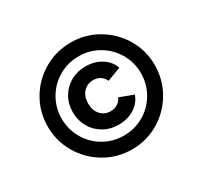

<svg xmlns="http://www.w3.org/2000/svg" viewBox="-156 -971 1264 1197"><g transform="rotate(-30 476.0 -372.5)"><path d="M91 -374Q91 -478 142.5 -566Q194 -654 282.5 -705.5Q371 -757 477 -757Q581 -757 669 -705.5Q757 -654 809 -566.5Q861 -479 861 -374Q861 -269 809.5 -180.5Q758 -92 670 -40Q582 12 477 12Q372 12 283.5 -40Q195 -92 143 -180.5Q91 -269 91 -374ZM477 -88Q554 -88 619.5 -126Q685 -164 723 -229.5Q761 -295 761 -374Q761 -452 722.5 -517Q684 -582 619 -620Q554 -658 477 -658Q398 -658 332.5 -620Q267 -582 229 -516.5Q191 -451 191 -374Q191 -295 229 -229.5Q267 -164 332.5 -126Q398 -88 477 -88ZM481 -582Q547 -582 596 -550.5Q645 -519 661 -469L562 -432Q553 -455 531.5 -469.5Q510 -484 481 -484Q436 -484 408.5 -453Q381 -422 381 -373Q381 -323 408.5 -292Q436 -261 481 -261Q509 -261 531 -275.5Q553 -290 562 -313L661 -276Q645 -226 596 -194.5Q547 -163 481 -163Q422 -163 374 -190.5Q326 -218 298.5 -266Q271 -314 271 -373Q271 -433 298.5 -480.5Q326 -528 374 -555Q422 -582 481 -582Z"/></g></svg>

Font: Eudoxus Sans ExtraBold
Style: Regular
Weight: 800
Designer: Stijn de Vries
Foundry: tokotype
Version: Version 2.005